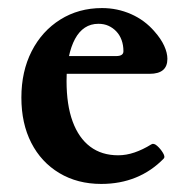

<svg xmlns="http://www.w3.org/2000/svg" viewBox="-20 -445 462 476"><path d="M231 11Q172 11 127 -16Q82 -43 57.5 -91Q33 -139 33 -203Q33 -268 58.5 -318Q84 -368 129.5 -396.5Q175 -425 233 -425Q271 -425 305 -410Q339 -395 363 -367Q379 -349 387 -331.5Q395 -314 395 -299Q395 -262 351 -262H110V-306H268Q286 -306 286 -318Q286 -333 281.5 -345.5Q277 -358 268.5 -367Q260 -376 249 -381Q238 -386 224 -386Q205 -386 190.5 -376.5Q176 -367 166 -348.5Q156 -330 150.5 -303.5Q145 -277 145 -244Q145 -185 160 -144Q175 -103 203.5 -81.5Q232 -60 273 -60Q293 -60 313.5 -67Q334 -74 355 -87Q361 -91 369.5 -83.5Q378 -76 384 -66Q390 -56 386 -52Q356 -21 317 -5Q278 11 231 11Z"/></svg>

Font: Junicode VF
Style: Regular
Weight: 400
Designer: Peter S. Baker
Version: Version 2.213